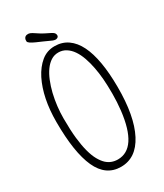

<svg xmlns="http://www.w3.org/2000/svg" viewBox="-231 -1025 962 1125"><g transform="rotate(-30 250.5 -462.5)"><path d="M43.5 -405.8Q43.5 -568.4 98.6 -678.7Q126 -732.4 165 -764.4Q204.1 -796.4 255.1 -796.4Q306.2 -796.4 344.2 -769.8Q382.3 -743.2 407.2 -692.9Q456.1 -594.2 457 -405.8Q458 -207.5 400.4 -97.2Q343.8 11.2 241.7 11.2Q139.6 11.2 91.6 -94.2Q43.5 -199.7 43.5 -405.8ZM109.4 -565.4Q90.3 -484.4 90.3 -403.6Q90.3 -322.8 96.4 -268.1Q102.5 -213.4 113.3 -173.6Q124 -133.8 138.9 -107.2Q153.8 -80.6 170.9 -64.5Q202.6 -35.6 246.6 -35.6Q376.5 -35.6 404.3 -274.4Q410.6 -329.1 410.6 -385.7Q410.6 -442.4 407.2 -484.9Q403.8 -527.3 396.2 -566.7Q388.7 -606 376.7 -640.1Q364.7 -674.3 347.4 -699.5Q330.1 -724.6 307.1 -739Q284.2 -753.4 256.3 -753.4Q228.5 -753.4 206.1 -739Q183.6 -724.6 165.3 -699.2Q147 -673.8 133.1 -639.4Q119.1 -605 109.4 -565.4ZM301.8 -848.6Q305.2 -830.6 285.6 -826.7Q273.9 -824.7 253.2 -835Q232.4 -845.2 211.2 -854Q189.9 -862.8 171.9 -871.1Q129.4 -890.1 127.9 -902.1Q126.5 -914.1 131.8 -923.6Q137.2 -933.1 148.4 -935.3Q159.7 -937.5 170.2 -933.6Q180.7 -929.7 201.9 -915Q223.1 -900.4 242.4 -890.6Q261.7 -880.9 274.2 -874.8Q286.6 -868.7 293.2 -863.3Q299.8 -857.9 301.8 -848.6Z"/></g></svg>

Font: Pompiere
Style: Regular
Weight: 400
Designer: Karolina Lach
Foundry: Sorkin Type Co.
Version: Version 1.002